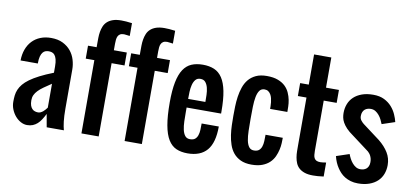

<svg xmlns="http://www.w3.org/2000/svg" viewBox="-76 -1103 2942 1371"><g transform="rotate(10 1395.0 -417.5)"><path d="M171.9 8.8Q148.4 8.8 126 -3.4Q103.5 -15.6 85.9 -36.1Q68.4 -56.6 57.6 -83Q46.9 -109.4 46.9 -138.2Q46.9 -162.1 49.3 -184.1Q51.8 -206.1 60.5 -226.8Q69.3 -247.6 85.7 -267.6Q102.1 -287.6 129.9 -307.9Q157.7 -328.1 198.5 -349.1Q239.3 -370.1 296.9 -392.6V-437.5Q296.9 -469.7 291.5 -489.5Q286.1 -509.3 277.3 -519.8Q268.6 -530.3 257.3 -533.7Q246.1 -537.1 234.4 -537.1Q222.7 -537.1 211.4 -533.4Q200.2 -529.8 191.4 -519Q182.6 -508.3 177.2 -488.8Q171.9 -469.2 171.9 -437.5H46.9Q47.4 -481.9 60.8 -518.3Q74.2 -554.7 98.6 -580.3Q123 -606 157.5 -619.9Q191.9 -633.8 234.4 -633.8Q284.7 -633.8 320.1 -616.2Q355.5 -598.6 378.2 -570.8Q400.9 -543 411.4 -507.8Q421.9 -472.7 421.9 -437.5V-156.2Q421.9 -99.1 426.5 -61.8Q431.2 -24.4 438 0H313.5L296.9 -93.8Q285.2 -70.3 272.9 -51.3Q260.7 -32.2 246.1 -19Q231.4 -5.9 213.4 1.5Q195.3 8.8 171.9 8.8ZM171.9 -171.4Q171.9 -147.9 177.2 -133.1Q182.6 -118.2 191.4 -109.4Q200.2 -100.6 211.4 -97.2Q222.7 -93.8 234.4 -93.8Q243.7 -93.8 252.7 -98.1Q261.7 -102.5 269.8 -109.1Q277.8 -115.7 284.7 -124Q291.5 -132.3 296.9 -139.6V-312.5Q265.1 -291.5 241.7 -274.9Q218.3 -258.3 202.9 -242.2Q187.5 -226.1 179.7 -209.2Q171.9 -192.4 171.9 -171.4Z M565.4 -531.2H502.9V-625H565.4V-648.9Q565.4 -669.9 565.7 -692.6Q565.9 -715.3 569.6 -736.8Q573.2 -758.3 581.3 -777.8Q589.4 -797.4 605.2 -812Q621.1 -826.7 645.8 -835.2Q670.4 -843.8 707 -843.8Q724.6 -843.8 741.2 -842.5Q757.8 -841.3 784.2 -837.9V-745.1Q772.5 -746.1 761 -748Q749.5 -750 742.2 -750Q724.6 -750 714.1 -743.7Q703.6 -737.3 698.5 -726.6Q693.4 -715.8 691.9 -701.7Q690.4 -687.5 690.4 -671.9V-625H784.2V-531.2H690.4V0H565.4Z M878.4 -531.2H815.9V-625H878.4V-648.9Q878.4 -669.9 878.7 -692.6Q878.9 -715.3 882.6 -736.8Q886.2 -758.3 894.3 -777.8Q902.3 -797.4 918.2 -812Q934.1 -826.7 958.7 -835.2Q983.4 -843.8 1020 -843.8Q1037.6 -843.8 1054.2 -842.5Q1070.8 -841.3 1097.2 -837.9V-745.1Q1085.4 -746.1 1074 -748Q1062.5 -750 1055.2 -750Q1037.6 -750 1027.1 -743.7Q1016.6 -737.3 1011.5 -726.6Q1006.3 -715.8 1004.9 -701.7Q1003.4 -687.5 1003.4 -671.9V-625H1097.2V-531.2H1003.4V0H878.4Z M1335 8.8Q1288.1 8.8 1253.2 -6.6Q1218.3 -22 1194.8 -60.1Q1171.4 -98.1 1159.7 -163.1Q1147.9 -228 1147.9 -327.1Q1147.9 -415.5 1159.7 -474.4Q1171.4 -533.2 1194.8 -568.6Q1218.3 -604 1253.4 -618.9Q1288.6 -633.8 1335.4 -633.8Q1382.3 -633.8 1417.5 -618.9Q1452.6 -604 1476.1 -568.6Q1499.5 -533.2 1511.2 -474.4Q1522.9 -415.5 1522.9 -327.1V-312.5H1272.9V-281.2Q1272.9 -246.1 1273.9 -212.4Q1274.9 -178.7 1280.8 -152.3Q1286.6 -126 1299.3 -109.9Q1312 -93.8 1335.4 -93.8Q1359.4 -93.8 1372.1 -104.5Q1384.8 -115.2 1390.6 -132.8Q1396.5 -150.4 1397.5 -172.9Q1398.4 -195.3 1398.4 -218.8H1522.9Q1522.9 -101.6 1476.1 -46.4Q1429.2 8.8 1335 8.8ZM1335.4 -531.2Q1312 -531.2 1299.3 -515.6Q1286.6 -500 1280.8 -476.6Q1274.9 -453.1 1273.9 -425.8Q1272.9 -398.4 1272.9 -375H1397.9Q1397.9 -398.4 1397.2 -425.8Q1396.5 -453.1 1390.6 -476.6Q1384.8 -500 1372.1 -515.6Q1359.4 -531.2 1335.4 -531.2Z M1799.3 8.8Q1752.4 8.8 1720.2 -6.3Q1688 -21.5 1667.2 -46.6Q1646.5 -71.8 1635.3 -105Q1624 -138.2 1618.9 -173.8Q1613.8 -209.5 1612.8 -245.4Q1611.8 -281.2 1611.8 -312.5Q1611.8 -343.8 1612.8 -379.6Q1613.8 -415.5 1618.9 -451.2Q1624 -486.8 1635.3 -520Q1646.5 -553.2 1667.2 -578.4Q1688 -603.5 1720.2 -618.7Q1752.4 -633.8 1799.3 -633.8Q1847.2 -633.8 1879.6 -621.3Q1912.1 -608.9 1932.9 -588.9Q1953.6 -568.8 1964.8 -543.5Q1976.1 -518.1 1981 -492.9Q1985.8 -467.8 1986.3 -444.8Q1986.8 -421.9 1986.8 -406.2H1861.8Q1861.8 -414.1 1861.6 -426.8Q1861.3 -439.5 1859.9 -453.9Q1858.4 -468.3 1854.7 -483.2Q1851.1 -498 1844 -509.8Q1836.9 -521.5 1826.2 -529.1Q1815.4 -536.6 1799.3 -536.6Q1775.9 -536.6 1763.2 -519.3Q1750.5 -502 1744.6 -471.4Q1738.8 -440.9 1737.8 -400.1Q1736.8 -359.4 1736.8 -312.5Q1736.8 -265.6 1737.8 -225.6Q1738.8 -185.5 1744.6 -156.2Q1750.5 -127 1763.2 -110.4Q1775.9 -93.8 1799.3 -93.8Q1822.8 -93.8 1835.4 -104.5Q1848.1 -115.2 1854 -132.8Q1859.9 -150.4 1860.8 -172.9Q1861.8 -195.3 1861.8 -218.8H1986.8Q1986.8 -203.1 1985.8 -180.2Q1984.9 -157.2 1979.2 -132.1Q1973.6 -106.9 1962.2 -81.5Q1950.7 -56.2 1929.9 -36.1Q1909.2 -16.1 1877.2 -3.7Q1845.2 8.8 1799.3 8.8Z M2103.5 -843.8H2228.5V-625H2322.3V-531.2H2228.5V-166.5Q2228.5 -150.9 2230 -137.5Q2231.4 -124 2236.6 -114.3Q2241.7 -104.5 2252.2 -99.1Q2262.7 -93.8 2280.3 -93.8Q2287.1 -93.8 2299.1 -95.2Q2311 -96.7 2322.3 -98.6V2.9Q2295.9 6.3 2279.3 7.6Q2262.7 8.8 2245.1 8.8Q2208.5 8.8 2183.8 0.2Q2159.2 -8.3 2143.3 -22.9Q2127.4 -37.6 2119.4 -56.9Q2111.3 -76.2 2107.7 -97.9Q2104 -119.6 2103.8 -142.3Q2103.5 -165 2103.5 -186V-531.2H2041V-625H2103.5Z M2477.1 -187.5Q2482.4 -172.4 2491 -156Q2499.5 -139.6 2511.2 -125.7Q2522.9 -111.8 2537.6 -102.8Q2552.2 -93.8 2570.8 -93.8Q2582.5 -93.8 2593.8 -96.9Q2605 -100.1 2613.8 -107.4Q2622.6 -114.7 2627.9 -126.7Q2633.3 -138.7 2633.3 -156.2Q2633.3 -170.4 2630.4 -181.6Q2627.4 -192.9 2622.8 -201.9Q2618.2 -210.9 2612.5 -217.5Q2606.9 -224.1 2602.1 -228.5L2477.1 -322.3Q2446.8 -343.3 2428.2 -363Q2409.7 -382.8 2399.7 -401.1Q2389.6 -419.4 2386.5 -436.3Q2383.3 -453.1 2383.3 -468.8Q2383.3 -503.9 2395 -534.2Q2406.7 -564.5 2430.2 -586.4Q2453.6 -608.4 2488.8 -621.1Q2523.9 -633.8 2570.8 -633.8Q2617.7 -633.8 2650.4 -617.4Q2683.1 -601.1 2705.1 -576.2Q2727.1 -551.3 2739.7 -522.5Q2752.4 -493.7 2758.3 -468.8L2664.6 -437.5Q2659.2 -451.7 2651.1 -468Q2643.1 -484.4 2631.3 -498.5Q2619.6 -512.7 2604.7 -522Q2589.8 -531.2 2570.8 -531.2Q2559.1 -531.2 2547.9 -528.1Q2536.6 -524.9 2527.8 -517.6Q2519 -510.3 2513.7 -498.3Q2508.3 -486.3 2508.3 -468.8Q2508.3 -450.2 2518.8 -437Q2529.3 -423.8 2539.6 -416L2664.6 -322.3Q2709 -286.6 2733.6 -246.3Q2758.3 -206.1 2758.3 -156.2Q2758.3 -121.1 2746.6 -90.8Q2734.9 -60.5 2711.4 -38.6Q2688 -16.6 2652.8 -3.9Q2617.7 8.8 2570.8 8.8Q2541.5 8.8 2517.8 1.7Q2494.1 -5.4 2475.3 -16.8Q2456.5 -28.3 2442.6 -43.2Q2428.7 -58.1 2418.5 -73.7Q2394.5 -109.4 2383.3 -156.2Z"/></g></svg>

Font: tigers
Style: Regular
Weight: 400
Designer: vernon adams
Foundry: vernon adams
Version: Version 1.2